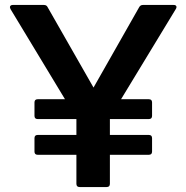

<svg xmlns="http://www.w3.org/2000/svg" viewBox="-20 -754 751 774"><path d="M132 -130Q119 -130 119 -143V-197Q119 -210 132 -210H288V-274H132Q119 -274 119 -287V-341Q119 -354 132 -354H242L22 -718Q20 -724 20 -725Q20 -729 23 -731.5Q26 -734 31 -734H157Q168 -734 172 -725L357 -401L541 -725Q546 -734 556 -734H680Q688 -734 690.5 -729.5Q693 -725 689 -718L468 -354H580Q593 -354 593 -341V-287Q593 -274 580 -274H423V-210H580Q593 -210 593 -197V-143Q593 -130 580 -130H423V-13Q423 0 410 0H301Q288 0 288 -13V-130Z"/></svg>

Font: LINE Seed Sans TH
Style: Bold
Weight: 700
Designer: Dalton Maag Ltd | Thai characters by Cadson Demak Co.,Ltd.
Foundry: Dalton Maag Ltd
Version: Version 1.002